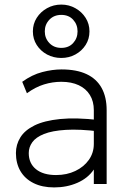

<svg xmlns="http://www.w3.org/2000/svg" viewBox="-20 -803 564 838"><path d="M216.5 15Q164 15 126.5 -3.8Q89 -22.5 69.2 -56.2Q49.5 -90 49.5 -135Q49.5 -172 68.8 -203.2Q88 -234.5 130.5 -255.5Q173 -276.5 242.5 -283.5Q312 -290.5 412.5 -279L415.5 -229Q327 -240 267.2 -236.2Q207.5 -232.5 172 -218.2Q136.5 -204 121 -182.2Q105.5 -160.5 105.5 -135Q105.5 -90 137 -64.5Q168.5 -39 224.5 -39Q271.5 -39 308.8 -56.8Q346 -74.5 367.8 -105.2Q389.5 -136 389.5 -175V-322Q389.5 -360.5 372.5 -388.2Q355.5 -416 323.8 -431Q292 -446 247.5 -446Q209.5 -446 172 -434.5Q134.5 -423 97.5 -396L77 -446Q120 -477 164.5 -488.5Q209 -500 248.5 -500Q314 -500 357.8 -479.5Q401.5 -459 423.5 -419.2Q445.5 -379.5 445.5 -322V0H389.5V-63Q363.5 -25 317.5 -5Q271.5 15 216.5 15ZM247.5 -550Q213.5 -550 185.2 -565.2Q157 -580.5 140.2 -606.8Q123.5 -633 123.5 -666Q123.5 -698.5 140.2 -725Q157 -751.5 185.2 -767.2Q213.5 -783 247.5 -783Q281 -783 309 -767.2Q337 -751.5 353.8 -725Q370.5 -698.5 370.5 -666Q370.5 -633 353.8 -606.8Q337 -580.5 309 -565.2Q281 -550 247.5 -550ZM247.5 -594Q280 -594 299.2 -615Q318.5 -636 318.5 -666Q318.5 -696 299.2 -717Q280 -738 247.5 -738Q215.5 -738 195.5 -717Q175.5 -696 175.5 -666Q175.5 -636 195.5 -615Q215.5 -594 247.5 -594Z"/></svg>

Font: Geologica Thin Roman Thin
Style: Regular
Weight: 250
Version: Version 1.010;gftools[0.9.28]